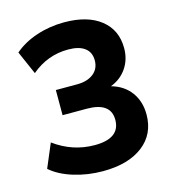

<svg xmlns="http://www.w3.org/2000/svg" viewBox="-108 -806 817 907"><g transform="rotate(-15 300.0 -352.5)"><path d="M285 11Q210 11 142 -10Q74 -31 32 -68L81 -184Q171 -118 279 -118Q403 -118 403 -209Q403 -294 286 -294H168V-417H272Q322 -417 352 -440.5Q382 -464 382 -505Q382 -545 354 -566Q326 -587 273 -587Q172 -587 93 -520L43 -634Q88 -673 152.5 -694.5Q217 -716 288 -716Q402 -716 466.5 -665Q531 -614 531 -525Q531 -470 502.5 -428Q474 -386 424 -367Q485 -350 518.5 -304.5Q552 -259 552 -195Q552 -99 480.5 -44Q409 11 285 11Z"/></g></svg>

Font: Mulish ExtraBold
Style: Regular
Weight: 800
Designer: Vernon Adams
Foundry: Vernon Adams
Version: Version 3.603; ttfautohint (v1.8.3)